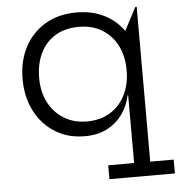

<svg xmlns="http://www.w3.org/2000/svg" viewBox="-53 -594 800 855"><g transform="rotate(-5 347.0 -167.0)"><path d="M589.4 148.1H694.3V210H401.6V148.1H517.4V-202.6L520.1 -243.4V-280.7L517.4 -338.8V-418.6L583 -543.6H589.4ZM319.6 -542.4Q386.7 -542.4 439.4 -517.2Q492.2 -492.1 526.6 -445.4Q561 -398.7 572.5 -333.9L520.3 -266.2Q520.3 -328 496.7 -375.6Q473.1 -423.2 429.1 -450.4Q385.2 -477.6 324.7 -477.6Q263.3 -477.6 219.5 -451.1Q175.7 -424.6 152.5 -376.8Q129.2 -329 129.2 -265.4Q129.2 -203.3 153.9 -155.8Q178.7 -108.3 222.8 -81.5Q266.9 -54.7 324.7 -54.7Q384.5 -54.7 428.4 -81.5Q472.2 -108.3 496.2 -156.1Q520.3 -203.8 520.3 -266.2L531.7 -154.2H514.7Q505.5 -110.1 479.6 -72.8Q453.6 -35.4 411 -12.6Q368.4 10.1 308.9 10.1Q253.3 10.1 206.8 -10.2Q160.3 -30.5 126.3 -67.7Q92.4 -104.8 73.7 -155.5Q55.1 -206.3 55.1 -266.9Q55.1 -347.8 87.9 -410Q120.8 -472.1 180.2 -507.3Q239.7 -542.4 319.6 -542.4Z"/></g></svg>

Font: Hepta Slab ExtraLight
Style: Regular
Weight: 200
Designer: Michael LaGattuta
Foundry: Michael LaGattuta
Version: Version 1.100